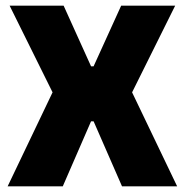

<svg xmlns="http://www.w3.org/2000/svg" viewBox="-20 -659 654 679"><path d="M7 0 175 -351.5V-314L14 -639H205L302 -424.5H311L408.5 -639H599.5L438 -314V-351.5L606.5 0H411.5L311 -230H302L202 0Z"/></svg>

Font: Anek Telugu Medium ExtraBold
Style: Regular
Weight: 800
Version: Version 1.003